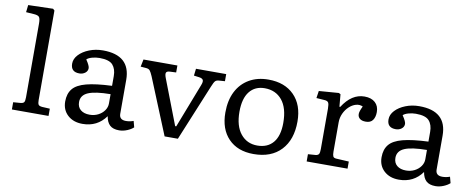

<svg xmlns="http://www.w3.org/2000/svg" viewBox="-66 -1068 3407 1383"><g transform="rotate(10 1637.5 -376.0)"><path d="M61 0V-53L114 -57Q133 -59 139.5 -67.5Q146 -76 146 -104V-643Q146 -678 137.5 -690Q129 -702 99 -704L40 -708L46 -761L227 -766L239 -755V-101Q239 -78 244.5 -68Q250 -58 272 -56L329 -53V0Z M579 14Q512 14 470.5 -24Q429 -62 429 -124Q429 -181 458 -216.5Q487 -252 555.5 -270Q624 -288 742 -293V-364Q742 -416 716 -445.5Q690 -475 619 -475Q591 -475 564.5 -467.5Q538 -460 526 -448Q541 -426 547.5 -411.5Q554 -397 554 -389Q554 -367 536 -353.5Q518 -340 494 -340Q431 -340 431 -401Q431 -436 459 -466Q487 -496 533.5 -514.5Q580 -533 634 -533Q835 -533 835 -353V-105Q835 -61 884 -61Q912 -61 939 -71L951 -26Q934 -10 905 2Q876 14 847 14Q802 14 779 -7.5Q756 -29 749 -72Q687 14 579 14ZM618 -60Q652 -60 680 -74Q708 -88 725 -112Q742 -136 742 -164V-232Q630 -231 579 -209Q528 -187 528 -137Q528 -100 552.5 -80Q577 -60 618 -60Z M1178 0 1010 -411Q998 -439 989 -450Q980 -461 959 -462L921 -465L932 -519H1180V-468L1134 -466Q1112 -465 1107.5 -453.5Q1103 -442 1113 -416L1240 -86H1248L1373 -409Q1384 -436 1378 -448Q1372 -460 1348 -463L1310 -468L1316 -519H1537V-467L1494 -464Q1476 -463 1467 -454Q1458 -445 1444 -410L1275 0Z M1830 14Q1713 14 1646 -55.5Q1579 -125 1579 -246Q1579 -335 1611.5 -399Q1644 -463 1704 -498Q1764 -533 1845 -533Q1964 -533 2033 -463Q2102 -393 2102 -271Q2102 -138 2030.5 -62Q1959 14 1830 14ZM1846 -51Q1921 -51 1962 -100Q2003 -149 2003 -244Q2003 -353 1956 -410Q1909 -467 1829 -467Q1758 -467 1718 -416.5Q1678 -366 1678 -269Q1678 -165 1724 -108Q1770 -51 1846 -51Z M2217 0V-53L2272 -57Q2290 -59 2296 -69Q2302 -79 2302 -105V-401Q2302 -434 2295 -445.5Q2288 -457 2265 -458L2207 -462L2215 -515L2360 -526L2373 -519L2381 -429H2387Q2453 -533 2547 -533Q2597 -533 2625 -507.5Q2653 -482 2653 -438Q2653 -401 2637 -378.5Q2621 -356 2586 -356Q2557 -356 2542 -368.5Q2527 -381 2527 -402Q2527 -412 2531.5 -425.5Q2536 -439 2546 -460Q2522 -471 2495.5 -463.5Q2469 -456 2446 -434.5Q2423 -413 2409 -382.5Q2395 -352 2395 -318V-103Q2395 -80 2400 -69Q2405 -58 2424 -57L2516 -52V0Z M2893 14Q2826 14 2784.5 -24Q2743 -62 2743 -124Q2743 -181 2772 -216.5Q2801 -252 2869.5 -270Q2938 -288 3056 -293V-364Q3056 -416 3030 -445.5Q3004 -475 2933 -475Q2905 -475 2878.5 -467.5Q2852 -460 2840 -448Q2855 -426 2861.5 -411.5Q2868 -397 2868 -389Q2868 -367 2850 -353.5Q2832 -340 2808 -340Q2745 -340 2745 -401Q2745 -436 2773 -466Q2801 -496 2847.5 -514.5Q2894 -533 2948 -533Q3149 -533 3149 -353V-105Q3149 -61 3198 -61Q3226 -61 3253 -71L3265 -26Q3248 -10 3219 2Q3190 14 3161 14Q3116 14 3093 -7.5Q3070 -29 3063 -72Q3001 14 2893 14ZM2932 -60Q2966 -60 2994 -74Q3022 -88 3039 -112Q3056 -136 3056 -164V-232Q2944 -231 2893 -209Q2842 -187 2842 -137Q2842 -100 2866.5 -80Q2891 -60 2932 -60Z"/></g></svg>

Font: Literata 7pt
Style: Regular
Weight: 400
Designer: Latin by Veronika Burian and Jose Scaglione. Greek by Irene Vlachou. Cyrillic by Vera Evstafieva.
Foundry: TypeTogether
Version: Version 3.002